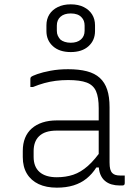

<svg xmlns="http://www.w3.org/2000/svg" viewBox="-20 -855 640 885"><path d="M485 -361Q485 -330 485 -298Q485 -266 485 -233.5Q485 -201 485 -169Q485 -137 485 -106Q485 -87 488 -75.5Q491 -64 498 -57Q504 -51 513 -48.5Q522 -46 534 -46Q536 -46 538.5 -46Q541 -46 543 -46H555Q555 -37 555 -28.5Q555 -20 555 -11Q555 -5 552 -2.5Q549 0 544 0Q539 0 537 0Q535 0 532 0Q512 0 494.5 -5Q477 -10 463.5 -21.5Q450 -33 442.5 -51.5Q435 -70 435 -97Q435 -135 435 -178Q435 -221 435 -259Q435 -275 435 -291.5Q435 -308 435 -324Q435 -340 435 -356Q435 -407 422.5 -435Q410 -463 379.5 -474.5Q349 -486 294 -486Q264 -486 237 -482.5Q210 -479 184.5 -472Q159 -465 132 -454H120Q120 -464 120 -473Q120 -482 120 -492Q120 -495 121 -497Q122 -499 123 -500Q128 -505 152 -513.5Q176 -522 213 -529Q250 -536 294 -536Q344 -536 380.5 -526.5Q417 -517 440 -496Q463 -475 474 -442Q485 -409 485 -361ZM135 -132Q135 -86 162.5 -62Q190 -38 242 -38Q283 -38 317.5 -49.5Q352 -61 385 -90Q418 -119 454 -172V-83H424Q405 -53 379 -32Q353 -11 319 -0.5Q285 10 242 10Q193 10 158 -6.5Q123 -23 104 -54.5Q85 -86 85 -131V-159Q85 -193 95.5 -219Q106 -245 126.5 -263Q147 -281 176 -290.5Q205 -300 242 -300Q276 -300 308 -300Q340 -300 373.5 -300Q407 -300 445 -300Q453 -300 456.5 -294Q460 -288 461 -277.5Q462 -267 462 -253Q420 -253 386.5 -253Q353 -253 319.5 -253Q286 -253 242 -253Q214 -253 193.5 -246.5Q173 -240 159 -226Q147 -214 141 -197Q135 -180 135 -158ZM306 -835Q341 -835 366 -822.5Q391 -810 404.5 -788.5Q418 -767 418 -738V-712Q418 -669 388 -642Q358 -615 306 -615Q254 -615 224 -642Q194 -669 194 -712V-738Q194 -767 207.5 -788.5Q221 -810 246.5 -822.5Q272 -835 306 -835ZM306 -793Q276 -793 259 -778Q242 -763 242 -737V-713Q242 -700 246.5 -690.5Q251 -681 258 -673Q266 -666 278.5 -662Q291 -658 306 -658Q336 -658 353 -673Q370 -688 370 -713V-737Q370 -749 366.5 -758.5Q363 -768 356 -775Q348 -784 335.5 -788.5Q323 -793 306 -793Z"/></svg>

Font: Recursive Monospace Light
Style: Regular
Weight: 300
Version: Version 1.047